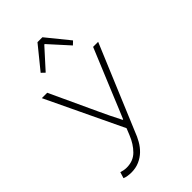

<svg xmlns="http://www.w3.org/2000/svg" viewBox="-278 -837 1157 1157"><g transform="rotate(-45 300.0 -259.0)"><path d="M125 219Q110 219 94 216.5Q78 214 67 209L79 170Q88 173 100.5 175.5Q113 178 126 178Q182 178 218 142Q254 106 276 51L293 9L60 -480H106L246 -178Q260 -148 277.5 -111.5Q295 -75 312 -43H316Q330 -75 344.5 -111Q359 -147 372 -178L497 -480H540L314 60Q303 90 286.5 119Q270 148 247 170Q224 192 193.5 205.5Q163 219 125 219ZM185 -572 163 -593 280 -737H322L439 -593L417 -572L303 -698H299Z"/></g></svg>

Font: Source Code Pro Light
Style: Regular
Weight: 300
Monospace: yes
Designer: Paul D. Hunt, Teo Tuominen
Foundry: Adobe Systems Incorporated
Version: Version 2.030;PS 1.000;hotconv 16.6.51;makeotf.lib2.5.65220